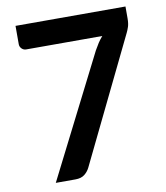

<svg xmlns="http://www.w3.org/2000/svg" viewBox="-82 -791 743 859"><g transform="rotate(-10 290.0 -361.5)"><path d="M546 -723V-669.5Q546 -645.5 541 -630.8Q536 -616 531 -606L257 -42Q248.5 -24.5 233 -12.2Q217.5 0 191.5 0H102L381.5 -552.5Q391 -569.5 400.2 -583.8Q409.5 -598 421 -611H75Q63.5 -611 55 -619.5Q46.5 -628 46.5 -639.5V-723Z"/></g></svg>

Font: Lato
Style: Bold
Weight: 700
Designer: Lukasz Dziedzic with Adam Twardoch and Botio Nikoltchev
Foundry: tyPoland Lukasz Dziedzic
Version: Version 2.010; 2014-09-01; http://www.latofonts.com/; ttfaut